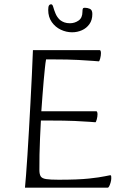

<svg xmlns="http://www.w3.org/2000/svg" viewBox="-20 -872 591 892"><path d="M96 0Q98 -19 101 -58.5Q104 -98 107.5 -151.5Q111 -205 114.5 -267Q118 -329 121.5 -394Q125 -459 128 -522Q131 -585 133 -639H444Q446 -639 447.5 -635Q449 -631 449 -625Q449 -614 445.5 -600.5Q442 -587 439 -587Q438 -587 414 -589Q390 -591 343.5 -593.5Q297 -596 226 -596H194Q191 -580 188.5 -554.5Q186 -529 183 -497.5Q180 -466 177.5 -430Q175 -394 172 -355H428Q430 -355 431.5 -351Q433 -347 433 -341Q433 -330 429.5 -317Q426 -304 423 -304Q421 -304 397.5 -306Q374 -308 327.5 -310Q281 -312 210 -312H170Q168 -270 166 -230Q164 -190 163.5 -153Q163 -116 163 -82Q163 -63 169 -53Q175 -43 194.5 -40Q214 -37 252 -37Q343 -37 393.5 -42.5Q444 -48 466.5 -53Q489 -58 492 -58Q496 -58 496.5 -54Q497 -50 497 -44Q497 -35 494 -24.5Q491 -14 487.5 -7Q484 0 480 0ZM315 -722Q288 -722 262.5 -734Q237 -746 220.5 -769.5Q204 -793 204 -826Q204 -841 207.5 -846.5Q211 -852 218 -852Q224 -852 227.5 -839Q231 -826 238 -809Q245 -792 259 -779Q268 -772 279 -768Q290 -764 305 -764Q327 -764 345 -776.5Q363 -789 363 -817Q363 -828 365 -832Q367 -836 374 -836Q386 -836 397.5 -831Q409 -826 409 -807Q409 -779 395.5 -760Q382 -741 360.5 -731.5Q339 -722 315 -722Z"/></svg>

Font: Briem Hand Thin
Style: Regular
Weight: 100
Designer: Gunnlaugur SE Briem, Eben Sorkin
Foundry: Sorkin Type Co.
Version: Version 1.003